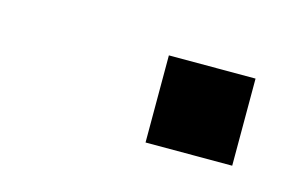

<svg xmlns="http://www.w3.org/2000/svg" viewBox="-33 -405 315 208"><g transform="rotate(15 124.5 -301.0)"><path d="M234.9 -252.4V-350.1H137.7V-252.4Z"/></g></svg>

Font: Ride
Style: Regular
Weight: 400
Version: Version 3.000